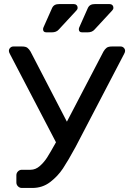

<svg xmlns="http://www.w3.org/2000/svg" viewBox="-20 -930 643 950"><path d="M275 -910H344Q353 -910 358.5 -905Q364 -900 364 -891Q364 -884 358 -878L271 -784Q259 -770 237 -770H209Q193 -770 193 -786Q193 -791 198 -801L238 -891Q243 -901 251.5 -905.5Q260 -910 275 -910ZM452 -910H521Q530 -910 535.5 -905Q541 -900 541 -891Q541 -884 535 -878L448 -784Q436 -770 414 -770H386Q370 -770 370 -786Q370 -791 375 -801L415 -891Q420 -901 428.5 -905.5Q437 -910 452 -910ZM24 -678Q24 -687 30.5 -693.5Q37 -700 46 -700H89Q107 -700 115.5 -693.5Q124 -687 131 -675L311 -328L492 -675Q499 -687 507.5 -693.5Q516 -700 534 -700H577Q586 -700 592.5 -693.5Q599 -687 599 -678Q599 -672 594 -663L354 -203Q317 -135 291.5 -96.5Q266 -58 228 -29Q190 0 140 0H88Q77 0 69 -8Q61 -16 61 -27V-63Q61 -74 69 -82Q77 -90 88 -90H131Q156 -90 177 -108.5Q198 -127 213 -150.5Q228 -174 257 -226L29 -663Q24 -672 24 -678Z"/></svg>

Font: Contemporary
Style: Regular
Weight: 400
Designer: Victor Tran
Foundry: Victor Tran
Version: Version 1.100